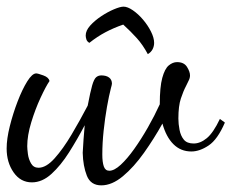

<svg xmlns="http://www.w3.org/2000/svg" viewBox="-20 -519 697 578"><path d="M285 39Q253 39 241.5 10Q230 -19 229 -59Q230 -77 231.5 -99.5Q233 -122 235 -142Q213 -100 188 -60.5Q163 -21 135 4.5Q107 30 76 30Q42 30 21 0Q0 -30 0 -72Q0 -101 9.5 -139Q19 -177 33 -213.5Q47 -250 62 -274Q77 -298 89 -298Q94 -298 110.5 -292Q127 -286 129 -275Q118 -259 102 -224.5Q86 -190 74 -150.5Q62 -111 62 -79Q62 -71 64 -55.5Q66 -40 73.5 -27Q81 -14 96 -14Q119 -14 144.5 -42.5Q170 -71 195.5 -114Q221 -157 244 -201Q252 -243 257.5 -262Q263 -281 269.5 -286.5Q276 -292 285 -292Q300 -292 308.5 -285.5Q317 -279 317 -267Q317 -266 316 -261.5Q315 -257 314 -254Q308 -231 302 -197Q296 -163 292 -125.5Q288 -88 288 -54Q288 -31 292.5 -18Q297 -5 309 -5Q324 -5 343.5 -23Q363 -41 384 -70.5Q405 -100 425 -135Q445 -170 461 -205Q461 -257 468.5 -284.5Q476 -312 488 -322Q500 -332 513 -332Q534 -332 543 -317.5Q552 -303 552 -292Q552 -284 548 -276.5Q544 -269 540 -260Q532 -245 524.5 -222.5Q517 -200 517 -162Q517 -146 520.5 -128Q524 -110 533.5 -98.5Q543 -87 563 -87Q583 -87 602.5 -103Q622 -119 642 -161L657 -150Q635 -99 608 -81Q581 -63 556 -63Q524 -63 502 -85Q480 -107 469 -147Q444 -102 413.5 -59Q383 -16 350 11.5Q317 39 285 39ZM425 -356Q410 -384 392 -404Q374 -424 351 -445Q322 -435 297.5 -422Q273 -409 249 -390Q242 -394 240 -400.5Q238 -407 238 -412Q238 -427 251.5 -442Q265 -457 284.5 -470Q304 -483 323 -491Q342 -499 352 -499Q364 -499 380 -488Q396 -477 410.5 -460Q425 -443 434.5 -424Q444 -405 444 -390Q444 -380 439.5 -371Q435 -362 425 -356Z"/></svg>

Font: Dancing Script Medium
Style: Regular
Weight: 500
Designer: Pablo Impallari
Foundry: Pablo Impallari
Version: Version 2.000